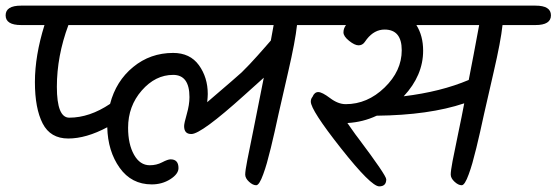

<svg xmlns="http://www.w3.org/2000/svg" viewBox="-40 -665 1977 682"><path d="M35 -645H1135Q1189 -645 1189 -610.5Q1189 -576 1135 -576H1015Q1009 -519 983.5 -409Q958 -299 949.5 -260.5Q941 -222 935.5 -197Q930 -172 922 -139.5Q914 -107 908 -86Q902 -65 895 -46Q881 -7 870 -7Q858 -7 844.5 -19.5Q831 -32 831 -45Q831 -58 838.5 -96.5Q846 -135 860 -203Q875 -276 897 -389Q846 -343 828 -327Q675 -189 640 -189H639Q614 -189 614 -217Q614 -227 623.5 -260Q633 -293 633 -320Q633 -399 575 -399Q512 -399 463.5 -343.5Q415 -288 415 -211Q415 -153 436 -115.5Q457 -78 492 -78Q516 -78 536 -88.5Q556 -99 566 -99Q594 -99 594 -68Q594 -47 565 -28.5Q536 -10 499 -10Q427 -10 385 -69Q343 -128 341 -213Q266 -173 202.5 -173Q139 -173 111.5 -226.5Q84 -280 84 -373.5Q84 -467 118 -576H35Q-20 -576 -20 -610.5Q-20 -645 35 -645ZM203 -576Q162 -466 162 -356.5Q162 -247 206 -247Q278 -247 351 -296Q372 -377 433 -427Q494 -477 575 -477Q635 -477 666.5 -433.5Q698 -390 698 -331Q698 -322 696 -302Q807 -397 818.5 -408Q830 -419 846.5 -436.5Q863 -454 874.5 -467Q886 -480 901.5 -497.5Q917 -515 922 -521L932 -576Z M1111 -645H1862Q1917 -645 1917 -610.5Q1917 -576 1862 -576H1745Q1739 -519 1713.5 -409Q1688 -299 1679.5 -260.5Q1671 -222 1665.5 -197Q1660 -172 1652 -139.5Q1644 -107 1638 -86Q1632 -65 1625 -46Q1611 -7 1600 -7Q1588 -7 1574.5 -19.5Q1561 -32 1561 -45Q1561 -58 1567.5 -92.5Q1574 -127 1587.5 -191Q1601 -255 1609 -298Q1484 -256 1298 -254Q1249 -231 1194 -228Q1197 -224 1210.5 -204.5Q1224 -185 1232 -175Q1332 -42 1332 -28Q1332 -3 1307 -3Q1278 -3 1171 -138.5Q1064 -274 1064 -304Q1064 -314 1070 -321Q1077 -338 1090.5 -338Q1104 -338 1132.5 -316.5Q1161 -295 1188 -295Q1265 -295 1326 -354Q1387 -413 1387 -486.5Q1387 -560 1326 -560Q1290 -560 1263 -526Q1258 -519 1255 -515Q1247 -504 1233.5 -504Q1220 -504 1200 -520Q1180 -536 1180 -550Q1180 -564 1189 -576H1111Q1056 -576 1056 -610.5Q1056 -645 1111 -645ZM1463 -485Q1463 -397 1394 -323Q1526 -339 1625 -381Q1641 -462 1662 -576H1439Q1463 -538 1463 -485Z"/></svg>

Font: Kalam
Style: Regular
Weight: 400
Designer: Lipi Raval (Devanagari and Latin), Jonny Pinhorn (Latin)
Foundry: Indian Type Foundry
Version: Version 2.001;PS 1.0;hotconv 1.0.79;makeotf.lib2.5.61930; tt